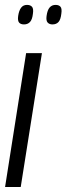

<svg xmlns="http://www.w3.org/2000/svg" viewBox="-25 -749 266 769"><path d="M58 0H-4.7L79.6 -536.2H142.9ZM185.1 -651.2Q172.9 -651.2 166 -658.5Q159 -665.9 161.5 -684.8Q164.6 -708.4 173.7 -718.9Q182.8 -729.4 197.6 -729.4Q211 -729.4 217.4 -721.8Q223.7 -714.3 220.6 -693.8Q218.1 -670.8 209.4 -661Q200.6 -651.2 185.1 -651.2ZM71.3 -651.2Q57.9 -651.2 51.5 -658.5Q45.2 -665.9 47.7 -684.8Q50.8 -706.4 59.4 -717.9Q67.9 -729.4 83.1 -729.4Q96.6 -729.4 103.2 -721.8Q109.9 -714.3 106.8 -693.8Q104.3 -670.8 95.2 -661Q86.1 -651.2 71.3 -651.2Z"/></svg>

Font: Georama ExtraCondensed Thin
Style: Italic
Weight: 100
Width: 2
Italic angle: -9°
Designer: Jean-Baptiste Levee
Foundry: Production Type
Version: Version 1.001